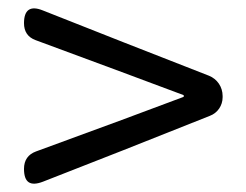

<svg xmlns="http://www.w3.org/2000/svg" viewBox="-20 -603 595 464"><path d="M278 -501 83 -578C53 -590 38 -579 38 -547C38 -527 47 -513 66 -506L274 -429L424 -373V-369L274 -313L67 -237C48 -230 38 -216 38 -195C38 -162 53 -152 84 -164L278 -240L487 -323C506 -330 518 -348 518 -368V-371C518 -393 505 -412 485 -420Z"/></svg>

Font: GenSenRounded2 TW R
Style: Regular
Weight: 400
Version: Version 2.100;PS 2.1;hotconv 16.6.51;makeotf.lib2.5.65220 DE